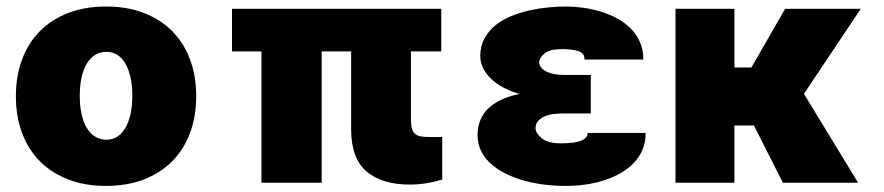

<svg xmlns="http://www.w3.org/2000/svg" viewBox="-20 -573 2773 602"><path d="M29.8 -271.3Q29.8 -334.2 49 -386Q68.2 -437.9 104.6 -474.8Q141 -511.7 193.5 -532.1Q246.1 -552.6 312.5 -552.6Q379.3 -552.6 431.6 -532.1Q484 -511.7 520.4 -474.8Q556.8 -437.9 576 -386Q595.2 -334.2 595.2 -271.3Q595.2 -208.5 576 -156.6Q556.8 -104.8 520.4 -67.8Q484 -30.9 431.6 -10.5Q379.3 9.9 312.5 9.9Q246.1 9.9 193.5 -10.5Q141 -30.9 104.6 -67.8Q68.2 -104.8 49 -156.6Q29.8 -208.5 29.8 -271.3ZM313.9 -134.9Q332.7 -134.9 347.7 -144.4Q362.6 -153.8 373 -171.7Q383.5 -189.6 389.2 -215.2Q394.9 -240.8 394.9 -272.7Q394.9 -304.7 389.2 -330.3Q383.5 -355.8 373 -373.8Q362.6 -391.7 347.7 -401.1Q332.7 -410.5 313.9 -410.5Q294.4 -410.5 278.8 -401.1Q263.1 -391.7 252.3 -373.8Q241.5 -355.8 235.8 -330.3Q230.1 -304.7 230.1 -272.7Q230.1 -240.8 235.8 -215.2Q241.5 -189.6 252.3 -171.7Q263.1 -153.8 278.8 -144.4Q294.4 -134.9 313.9 -134.9Z M1363.6 -545.5V-411.9H1268.5V-194.6Q1268.8 -179 1271.8 -169Q1274.9 -159.1 1281.2 -153.4Q1287.6 -147.7 1298.1 -145.6Q1308.6 -143.5 1323.9 -143.5H1366.5V-9.9Q1342 -2.5 1316.6 1.6Q1291.2 5.7 1264.2 5.7Q1178.6 5.7 1130 -34.8Q1081.7 -75.3 1081 -164.8V-411.9H988.6V0H799.7V-411.9H707.4V-545.5Z M1477.3 -149.1Q1477.6 -201.3 1511.5 -233.5Q1545.5 -265.6 1609 -278.4Q1588.4 -284.1 1566.6 -294.4Q1544.7 -304.7 1527 -319.4Q1509.2 -334.2 1497.7 -353.7Q1486.2 -373.2 1485.8 -397.7Q1486.2 -429.7 1499.5 -453.5Q1512.8 -477.3 1534.4 -494.5Q1556.1 -511.7 1584 -522.9Q1611.9 -534.1 1641.5 -540.7Q1671.2 -547.2 1700.5 -549.9Q1729.8 -552.6 1754.3 -552.6Q1779.8 -552.6 1807.7 -548.8Q1835.6 -545.1 1862.6 -536.9Q1889.6 -528.8 1913.9 -515.8Q1938.2 -502.8 1956.9 -484.4Q1975.5 -465.9 1986.3 -441.6Q1997.2 -417.3 1997.2 -386.4H1812.5Q1813.2 -407.3 1792.6 -413Q1781.6 -416.2 1769 -417.6Q1756.4 -419 1741.5 -419Q1703.8 -419 1687.5 -405.5Q1671.2 -391.7 1670.5 -377.8Q1670.8 -369 1676.7 -361.5Q1682.5 -354 1692.6 -348.9Q1702.8 -343.8 1716.8 -340.9Q1730.8 -338.1 1747.2 -338.1H1832.4V-217.3H1747.2Q1733.3 -217.3 1717.9 -215.7Q1702.4 -214.1 1689.5 -209Q1676.5 -203.8 1668 -194.6Q1659.4 -185.4 1659.1 -170.5Q1659.8 -154.8 1679 -139.2Q1697.8 -123.6 1738.6 -123.6Q1783.4 -123.6 1803.3 -132.5Q1823.2 -141.3 1822.4 -156.2H2004.3Q2004.6 -127.5 1994.7 -104Q1984.7 -80.6 1967.2 -62.1Q1949.6 -43.7 1925.6 -30Q1901.6 -16.3 1873.8 -7.5Q1845.9 1.4 1815.3 5.7Q1784.8 9.9 1754.3 9.9Q1677.2 9.9 1614.7 -9.2Q1583.5 -18.8 1558.1 -32.5Q1532.7 -46.2 1514.7 -63.7Q1496.8 -81.3 1487 -102.8Q1477.3 -124.3 1477.3 -149.1Z M2282.7 -545.5V-361.5H2335.9L2441.8 -545.5H2679L2500.7 -278.8L2670.5 0H2434.7L2343.8 -179.7H2282.7V0H2098V-545.5Z"/></svg>

Font: Inter P Black
Style: Regular
Weight: 900
Designer: Rasmus Andersson
Foundry: rsms
Version: Version 3.018;git-588b23468